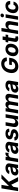

<svg xmlns="http://www.w3.org/2000/svg" viewBox="3765 -4576 820 8391"><g transform="rotate(-90 4175.5 -380.0)"><path d="M17.8 0 138.5 -727.3H292.3L239.3 -406.6H248.9L563.6 -727.3H747.9L425.1 -401.6L630.3 0H446.4L297.9 -299L206.3 -206L171.5 0Z M858.7 10.3Q778.1 10.3 734.9 -32Q691.8 -74.2 704.5 -152.3Q710.6 -187.9 726.4 -215.6Q742.2 -243.3 763.7 -261.2Q785.2 -279.1 814.3 -291.7Q843.4 -304.3 872.9 -310.7Q902.3 -317.1 937.5 -320.3Q959.2 -322.4 971.1 -323.7Q983 -324.9 998.8 -327.1Q1014.6 -329.2 1022.5 -331Q1030.5 -332.7 1040.8 -335.4Q1051.1 -338.1 1056.3 -341.1Q1061.4 -344.1 1066.8 -348.4Q1072.1 -352.6 1074.6 -357.8Q1077.1 -362.9 1078.1 -369.3V-371.4Q1083.5 -405.2 1065.9 -423.7Q1048.3 -442.1 1009.9 -442.1Q970.9 -442.1 942.3 -424.9Q913.7 -407.7 900.9 -379.3L763.1 -390.6Q791.2 -465.9 861 -509.2Q930.8 -552.6 1028.1 -552.6Q1065 -552.6 1097.3 -546Q1129.6 -539.4 1156.8 -524.9Q1183.9 -510.3 1202.1 -489.2Q1220.2 -468 1227.5 -437Q1234.7 -405.9 1228.7 -367.9L1167.3 0H1023.8L1036.6 -75.6H1032.3Q1005 -35.9 960.9 -12.8Q916.9 10.3 858.7 10.3ZM919.4 -94.1Q968.8 -94.1 1005.5 -122.9Q1042.3 -151.6 1049.7 -195L1058.9 -252.8Q1053.3 -249.3 1044.4 -246.3Q1035.5 -243.3 1021 -240.4Q1006.4 -237.6 998.6 -236Q990.8 -234.4 971.8 -231.5Q952.8 -228.7 950.6 -228.3Q859 -215.9 849.8 -157.3Q845.2 -127.1 864.2 -110.6Q883.2 -94.1 919.4 -94.1Z M1284.8 0 1375.7 -545.5H1522.4L1506.4 -450.3H1512.1Q1535.2 -500 1574.4 -526.6Q1613.6 -553.3 1660.5 -553.3Q1686.4 -553.3 1707 -548.3L1684.3 -413.7Q1661.2 -421.9 1621.4 -421.9Q1571.7 -421.9 1533.7 -390.3Q1495.7 -358.7 1486.9 -308.6L1436.1 0Z M1802.2 10.3Q1721.6 10.3 1678.4 -32Q1635.3 -74.2 1648.1 -152.3Q1654.1 -187.9 1669.9 -215.6Q1685.7 -243.3 1707.2 -261.2Q1728.7 -279.1 1757.8 -291.7Q1786.9 -304.3 1816.4 -310.7Q1845.9 -317.1 1881 -320.3Q1902.7 -322.4 1914.6 -323.7Q1926.5 -324.9 1942.3 -327.1Q1958.1 -329.2 1966.1 -331Q1974.1 -332.7 1984.4 -335.4Q1994.7 -338.1 1999.8 -341.1Q2005 -344.1 2010.3 -348.4Q2015.6 -352.6 2018.1 -357.8Q2020.6 -362.9 2021.7 -369.3V-371.4Q2027 -405.2 2009.4 -423.7Q1991.8 -442.1 1953.5 -442.1Q1914.4 -442.1 1885.8 -424.9Q1857.2 -407.7 1844.5 -379.3L1706.7 -390.6Q1734.7 -465.9 1804.5 -509.2Q1874.3 -552.6 1971.6 -552.6Q2008.5 -552.6 2040.8 -546Q2073.2 -539.4 2100.3 -524.9Q2127.5 -510.3 2145.6 -489.2Q2163.7 -468 2171 -437Q2178.3 -405.9 2172.2 -367.9L2110.8 0H1967.3L1980.1 -75.6H1975.9Q1948.5 -35.9 1904.5 -12.8Q1860.4 10.3 1802.2 10.3ZM1862.9 -94.1Q1912.3 -94.1 1949 -122.9Q1985.8 -151.6 1993.3 -195L2002.5 -252.8Q1996.8 -249.3 1987.9 -246.3Q1979 -243.3 1964.5 -240.4Q1949.9 -237.6 1942.1 -236Q1934.3 -234.4 1915.3 -231.5Q1896.3 -228.7 1894.2 -228.3Q1802.6 -215.9 1793.3 -157.3Q1788.7 -127.1 1807.7 -110.6Q1826.7 -94.1 1862.9 -94.1Z M2746.4 -389.9 2609 -381.4Q2607.2 -409.8 2587.9 -427.6Q2568.5 -445.3 2532.7 -445.3Q2494.7 -445.3 2465.9 -428.1Q2437.1 -410.9 2433.2 -384.6Q2430 -366.5 2442.6 -355.1Q2455.3 -343.8 2490.8 -335.9L2586.6 -316.1Q2741.5 -283.4 2721.9 -162.3Q2713.1 -110.8 2676.3 -71.2Q2639.6 -31.6 2582.4 -10.5Q2525.2 10.7 2456.3 10.7Q2346.6 10.7 2288 -34.4Q2229.4 -79.5 2231.5 -158L2379.3 -165.8Q2381 -132.8 2402.3 -115.8Q2423.7 -98.7 2462 -98.4Q2503.6 -97.7 2533.6 -115.6Q2563.6 -133.5 2567.5 -160.5Q2570.3 -179.3 2556.8 -190.5Q2543.3 -201.7 2508.5 -209.2L2417.6 -228Q2340.6 -243.6 2306.6 -284.8Q2272.7 -326 2283.4 -389.9Q2296.2 -465.6 2364.3 -509.1Q2432.5 -552.6 2535.2 -552.6Q2639.9 -552.6 2694.6 -509.4Q2749.3 -466.3 2746.4 -389.9Z M3178.6 -232.2 3230.8 -545.5H3382.1L3291.2 0H3146L3162.3 -99.1H3156.6Q3131 -50.4 3082.6 -21.7Q3034.1 7.1 2973.4 7.1Q2890.3 7.1 2848.9 -48.1Q2807.5 -103.3 2822.8 -198.2L2881 -545.5H3032.3L2979 -225.1Q2971.2 -176.8 2992.2 -148.8Q3013.1 -120.7 3056.5 -120.7Q3099.8 -120.7 3134.9 -150.4Q3170.1 -180 3178.6 -232.2Z M3413 0 3503.9 -545.5H3647.7L3632.1 -449.2H3638.1Q3663.4 -497.9 3707.9 -525.2Q3752.5 -552.6 3807.9 -552.6Q3862.9 -552.6 3897.9 -524.7Q3932.9 -496.8 3938.6 -449.2H3944.2Q3968.8 -496.8 4017.4 -524.7Q4066.1 -552.6 4125.7 -552.6Q4203.1 -552.6 4242.2 -503.2Q4281.2 -453.8 4266.7 -366.8L4205.6 0H4054.3L4111.2 -337Q4117.9 -381 4098.4 -404.5Q4078.8 -427.9 4041.2 -427.9Q4000.4 -427.9 3972.8 -402Q3945.3 -376.1 3938.9 -333.1L3882.5 0H3735.8L3793.3 -340.2Q3799.4 -380.3 3780.4 -404.1Q3761.4 -427.9 3723.7 -427.9Q3685.4 -427.9 3655.5 -399.9Q3625.7 -371.8 3619.3 -327.4L3563.9 0Z M4478 10.3Q4397.4 10.3 4354.2 -32Q4311.1 -74.2 4323.9 -152.3Q4329.9 -187.9 4345.7 -215.6Q4361.5 -243.3 4383 -261.2Q4404.5 -279.1 4433.6 -291.7Q4462.7 -304.3 4492.2 -310.7Q4521.7 -317.1 4556.8 -320.3Q4578.5 -322.4 4590.4 -323.7Q4602.3 -324.9 4618.1 -327.1Q4633.9 -329.2 4641.9 -331Q4649.9 -332.7 4660.2 -335.4Q4670.5 -338.1 4675.6 -341.1Q4680.8 -344.1 4686.1 -348.4Q4691.4 -352.6 4693.9 -357.8Q4696.4 -362.9 4697.4 -369.3V-371.4Q4702.8 -405.2 4685.2 -423.7Q4667.6 -442.1 4629.3 -442.1Q4590.2 -442.1 4561.6 -424.9Q4533 -407.7 4520.2 -379.3L4382.5 -390.6Q4410.5 -465.9 4480.3 -509.2Q4550.1 -552.6 4647.4 -552.6Q4684.3 -552.6 4716.6 -546Q4748.9 -539.4 4776.1 -524.9Q4803.3 -510.3 4821.4 -489.2Q4839.5 -468 4846.8 -437Q4854 -405.9 4848 -367.9L4786.6 0H4643.1L4655.9 -75.6H4651.6Q4624.3 -35.9 4580.3 -12.8Q4536.2 10.3 4478 10.3ZM4538.7 -94.1Q4588.1 -94.1 4624.8 -122.9Q4661.6 -151.6 4669 -195L4678.3 -252.8Q4672.6 -249.3 4663.7 -246.3Q4654.8 -243.3 4640.3 -240.4Q4625.7 -237.6 4617.9 -236Q4610.1 -234.4 4591.1 -231.5Q4572.1 -228.7 4570 -228.3Q4478.3 -215.9 4469.1 -157.3Q4464.5 -127.1 4483.5 -110.6Q4502.5 -94.1 4538.7 -94.1Z M5702.8 -492.2Q5696.7 -544.7 5665.5 -573Q5634.2 -601.2 5576.3 -601.2Q5534.4 -601.2 5496.3 -585.2Q5458.1 -569.2 5427.2 -539.6Q5396.3 -509.9 5374.3 -465Q5352.3 -420.1 5343 -364.3Q5324.2 -250.7 5362 -188.4Q5399.9 -126.1 5486.5 -126.1Q5563.6 -126.1 5616.3 -166Q5669 -206 5681.5 -273.4H5525.6L5544.7 -389.2H5849.1L5833.5 -297.6Q5822.1 -226.9 5789.1 -168.9Q5756 -110.8 5707.9 -71.7Q5659.8 -32.7 5598.2 -11.4Q5536.6 9.9 5468 9.9Q5391.7 9.9 5332.4 -16Q5273.1 -41.9 5236.3 -90.2Q5199.6 -138.5 5185.5 -207.6Q5171.5 -276.6 5186.4 -362.9Q5200.6 -449.6 5238.6 -520.6Q5276.6 -591.6 5330.3 -638.8Q5383.9 -686.1 5450.3 -711.6Q5516.7 -737.2 5588.8 -737.2Q5711.6 -737.2 5786.9 -668.7Q5862.2 -600.1 5859 -492.2Z M6143.8 10.7Q6061.8 10.7 6006.2 -24.9Q5950.6 -60.4 5928.8 -124.6Q5907 -188.9 5920.8 -273.1Q5941.1 -399.5 6025.7 -476Q6110.4 -552.6 6233.3 -552.6Q6315.3 -552.6 6370.7 -517Q6426.1 -481.5 6448.2 -417.3Q6470.2 -353 6456.3 -268.5Q6435.7 -142.4 6351 -65.9Q6266.3 10.7 6143.8 10.7ZM6159.1 -106.5Q6214.8 -106.5 6253.2 -152.9Q6291.5 -199.2 6304 -273.8Q6315.7 -347.3 6293.9 -392.2Q6272 -437.1 6218 -437.1Q6162.3 -437.1 6123.8 -390.4Q6085.2 -343.8 6073.2 -269.2Q6066.4 -221.6 6072.1 -185.4Q6077.8 -149.1 6100.3 -127.8Q6122.9 -106.5 6159.1 -106.5Z M6863.3 -545.5 6844.5 -431.8H6741.5L6697.4 -167.6Q6692.5 -138.1 6703.8 -126.2Q6715.2 -114.3 6740.1 -114.3Q6751.1 -114.3 6778.4 -119.3L6784.1 -6.7Q6742.5 6.4 6699.2 7.5Q6614 10.7 6571.6 -29.5Q6529.1 -69.6 6543.3 -147.7L6590.2 -431.8H6515.6L6534.8 -545.5H6609L6630.7 -676.1H6782L6760.3 -545.5Z M7086.6 -315.3 7034.1 0H6883.2L7003.9 -727.3H7150.6L7105.1 -449.2H7111.2Q7138.1 -498.2 7184.3 -525.4Q7230.5 -552.6 7291.5 -552.6Q7377.1 -552.6 7419.6 -497.5Q7462 -442.5 7446 -347.3L7387.8 0H7236.9L7290.1 -320.3Q7298.3 -370.7 7277.2 -398.8Q7256 -426.8 7210.2 -426.8Q7163 -426.8 7129.1 -397Q7095.2 -367.2 7086.6 -315.3Z M7506.4 0 7597.3 -545.5H7748.6L7657.7 0ZM7615.1 -693.2Q7618.6 -724.8 7645.2 -747.2Q7671.9 -769.5 7705.6 -769.5Q7739.3 -769.5 7760.8 -747.2Q7782.3 -724.8 7778.8 -693.2Q7774.9 -661.6 7748.4 -639Q7721.9 -616.5 7688.2 -616.5Q7654.5 -616.5 7632.8 -639.2Q7611.2 -661.9 7615.1 -693.2Z M8023.4 10.7Q7941.1 10.7 7885.7 -25Q7830.3 -60.7 7809.1 -124.3Q7788 -187.9 7801.8 -270.6Q7815.3 -354 7858.1 -417.8Q7900.9 -481.5 7967.9 -517Q8034.8 -552.6 8116.5 -552.6Q8223 -552.6 8279.8 -495.6Q8336.6 -438.6 8325.3 -343.8H8182.9Q8183.6 -384.9 8161.6 -409.8Q8139.6 -434.7 8099.4 -434.7Q8045.5 -434.7 8006.6 -391.9Q7967.7 -349.1 7955.6 -272.7Q7942.8 -195.3 7967 -152.2Q7991.1 -109 8044.7 -109Q8084.5 -109 8115.1 -133Q8145.6 -157 8159.4 -199.9H8302.2Q8280.2 -104.4 8205.6 -46.9Q8131 10.7 8023.4 10.7Z"/></g></svg>

Font: Karasuma Gothic
Style: Bold Italic
Weight: 700
Italic angle: 9.39998°
Designer: Rasmus Andersson / Ryoko Nishizuka
Foundry: Genbu
Version: Version 1.00